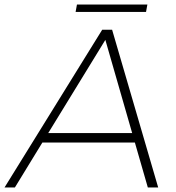

<svg xmlns="http://www.w3.org/2000/svg" viewBox="-64 -832 783 852"><path d="M584 -779H271.5L277.5 -812H590ZM638 0H592L534.5 -199.5H124L2 0H-44L389.5 -700H433.5ZM522.5 -241.5 403.5 -655 150 -241.5Z"/></svg>

Font: Argentum Sans ExtraLight
Style: Italic
Weight: 200
Italic angle: -11°
Designer: Julieta Ulanovsky (font), Cristiano Sobral (main changes and remaster)
Foundry: Julieta Ulanovsky (font), Cristiano Sobral (main changes and remaster)
Version: Version 2.007;June 15, 2022;FontCreator 14.0.0.2814 64-bit; 